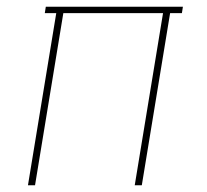

<svg xmlns="http://www.w3.org/2000/svg" viewBox="-20 -550 616 570"><path d="M63 0H84L168 -511H464L380 0H401L485 -511H520L523 -530H116L113 -511H147Z"/></svg>

Font: Iosevka Sparkle Thin
Style: Italic
Weight: 100
Italic angle: -9°
Designer: Belleve Invis
Foundry: Belleve Invis
Version: Version 4.5.0; ttfautohint (v1.8.3)